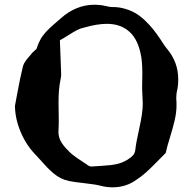

<svg xmlns="http://www.w3.org/2000/svg" viewBox="-20 -800 825 820"><path d="M43.9 -348.1Q44.4 -292.5 68.6 -235.6Q92.8 -178.7 132.8 -138.2Q141.1 -129.9 157 -111.8Q172.9 -93.8 183.1 -83.3Q193.4 -72.8 208.5 -59.8Q223.6 -46.9 240 -38.8Q256.3 -30.8 274.9 -26.9Q295.4 -22.5 340.8 -17.6Q386.2 -12.7 409.2 -6.8Q434.6 0 460.9 0Q519 0 564 -33.2Q584.5 -46.4 604.2 -64.2Q624 -82 649.9 -108.6Q675.8 -135.3 687 -146Q689 -149.9 689 -151.9Q693.8 -174.8 706.1 -213.9Q718.3 -252.9 726.1 -286.6Q733.9 -320.3 733.9 -351.1Q733.9 -367.2 732.9 -375V-382.8Q732.9 -393.6 734.9 -407.2Q741.2 -430.7 741.2 -460.9Q741.2 -533.7 694.8 -589.8Q689.5 -595.7 684.8 -602.3Q680.2 -608.9 674.1 -618.4Q668 -627.9 666 -630.9Q648.9 -656.2 634.3 -674.6Q619.6 -692.9 599.6 -712.2Q579.6 -731.4 559.3 -743.4Q539.1 -755.4 512.7 -762.9Q486.3 -770.5 457 -770Q449.2 -770 434.6 -773.7Q419.9 -777.3 414.1 -777.8Q394.5 -779.8 383.8 -779.8Q305.2 -779.8 240.2 -722.2Q237.3 -719.7 224.6 -708.7Q211.9 -697.8 208 -694.3Q204.1 -690.9 193.4 -680.9Q182.6 -670.9 178.2 -665.8Q173.8 -660.6 165.8 -650.9Q157.7 -641.1 153.6 -633.3Q149.4 -625.5 144.8 -615.2Q140.1 -605 137.2 -594.2Q136.2 -590.3 128.9 -584.7Q121.6 -579.1 120.1 -577.1Q116.2 -571.8 105 -559.1Q93.8 -546.4 87.2 -536.6Q80.6 -526.9 78.1 -517.1Q71.3 -489.7 65.2 -460.2Q59.1 -430.7 52.5 -394.3Q45.9 -357.9 43.9 -348.1ZM235.8 -627.9Q248.5 -634.8 271.2 -649.2Q293.9 -663.6 308.8 -671.4Q323.7 -679.2 338.9 -682.1Q395 -698.2 436 -698.2Q489.7 -698.2 524.9 -670.9Q565.4 -640.6 580.1 -573.2Q587.9 -541.5 587.9 -485.8Q587.9 -476.1 587.4 -455.6Q586.9 -435.1 586.9 -423.8Q586.9 -409.2 588.9 -377Q589.8 -370.1 589.8 -356.9Q589.8 -319.3 575.2 -253.4Q560.5 -187.5 558.1 -161.1Q556.2 -146 548.3 -137Q540.5 -127.9 524.9 -118.2Q503.4 -105 480.2 -99.6Q457 -94.2 418.7 -92Q380.4 -89.8 372.1 -88.9H370.1Q361.3 -88.9 351.1 -97.2Q344.7 -101.6 330.6 -110.8Q316.4 -120.1 308.6 -125.5Q300.8 -130.9 289.8 -139.6Q278.8 -148.4 271 -157.2Q249.5 -177.7 238.5 -199Q227.5 -220.2 230 -248Q231 -261.2 231 -287.1Q231 -299.8 230.5 -325.7Q230 -351.6 230 -365.2Q230 -420.4 238.8 -461.9Q241.2 -470.7 241.2 -484.9Q241.2 -499 235.8 -627.9Z"/></svg>

Font: Sonetni venez
Style: Regular
Weight: 400
Designer: Alja Herlah
Foundry: Type Salon
Version: Version 1.000;hotconv 1.0.109;makeotfexe 2.5.65596